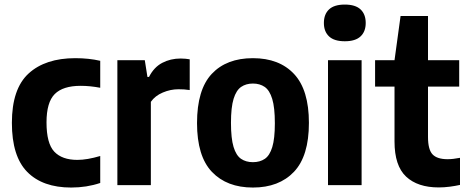

<svg xmlns="http://www.w3.org/2000/svg" viewBox="-20 -810 2046 840"><path d="M291.5 10.5Q166.5 10.5 99.2 -57.8Q32 -126 32 -272.5Q32 -421.5 105.2 -488.5Q178.5 -555.5 309.5 -555.5Q368.5 -555.5 418.5 -544V-426Q374 -434.5 333 -434.5Q255.5 -434.5 219.5 -398.5Q183.5 -362.5 183.5 -274.5Q183.5 -182.5 217.5 -146.5Q251.5 -110.5 318.5 -110.5Q361 -110.5 418.5 -127.5V-9.5Q359 10.5 291.5 10.5Z M493.5 0V-546.5H613.5L625 -473.5H632Q653.5 -516 689.8 -535Q726 -554 770 -554Q781 -554 791.5 -553Q802 -552 810 -550.5V-416Q798 -418 785.2 -418.8Q772.5 -419.5 760.5 -419.5Q726 -419.5 692.2 -405.2Q658.5 -391 640 -364.5V0Z M1086.5 10.5Q972.5 10.5 907.2 -58Q842 -126.5 842 -271.5Q842 -418 906.5 -486.8Q971 -555.5 1086.5 -555.5Q1202 -555.5 1266.8 -486Q1331.5 -416.5 1331.5 -272.5Q1331.5 -127 1266 -58.2Q1200.5 10.5 1086.5 10.5ZM1086.5 -100.5Q1117 -100.5 1138.5 -115Q1160 -129.5 1171.2 -166.5Q1182.5 -203.5 1182.5 -270.5Q1182.5 -339.5 1171 -377.2Q1159.5 -415 1138 -429.8Q1116.5 -444.5 1086.5 -444.5Q1056.5 -444.5 1035 -429.8Q1013.5 -415 1002 -377.8Q990.5 -340.5 990.5 -273Q990.5 -204.5 1001.8 -167.2Q1013 -130 1034.5 -115.2Q1056 -100.5 1086.5 -100.5Z M1415 0V-546.5H1562V0ZM1488.5 -629.5Q1442 -629.5 1419.5 -650.8Q1397 -672 1397 -709.5Q1397 -747.5 1419.5 -768.8Q1442 -790 1488.5 -790Q1535 -790 1557.5 -768.8Q1580 -747.5 1580 -709.5Q1580 -672 1557.5 -650.8Q1535 -629.5 1488.5 -629.5Z M1899.5 10Q1807 10 1756.5 -37.5Q1706 -85 1706 -191V-431H1621V-546.5H1706L1732.5 -740H1852.5V-546.5H1989V-431H1852.5V-211Q1852.5 -155.5 1872.5 -134.5Q1892.5 -113.5 1938 -113.5Q1950.5 -113.5 1963.5 -115Q1976.5 -116.5 1992.5 -119.5V-1Q1972.5 3.5 1947.8 6.8Q1923 10 1899.5 10Z"/></svg>

Font: Encode Sans Semi Condensed
Style: Bold
Weight: 700
Width: 4
Designer: Multiple Designers
Foundry: Impallari Type
Version: Version 3.000; ttfautohint (v1.8.3) -l 8 -r 50 -G 200 -x 14 